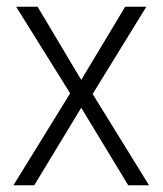

<svg xmlns="http://www.w3.org/2000/svg" viewBox="-20 -552 485 572"><path d="M189 -274 20 0H82L222 -231L362 0H424L256 -272L416 -532H353L222 -314L92 -532H28Z"/></svg>

Font: Noto Sans Devanagari SemiCondensed Light
Style: Regular
Weight: 300
Width: 4
Designer: Jelle Bosma - Monotype Design Team
Foundry: Monotype Imaging Inc.
Version: Version 2.004